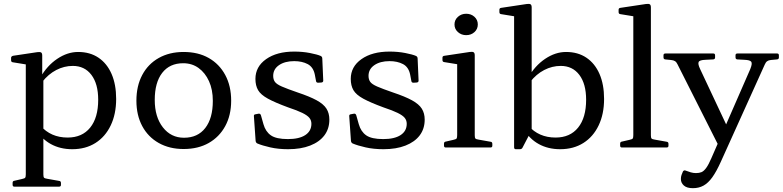

<svg xmlns="http://www.w3.org/2000/svg" viewBox="-20 -772 4097 1005"><path d="M115 205V-316H207V205ZM55 205Q46 205 46 195V185Q46 175 56 174L95 165Q109 162 112 158Q115 154 115 140V25H207V141Q207 154 210.5 158Q214 162 228 164L290 175Q299 176 299 186V196Q299 205 289 205ZM192 -114Q219 -83 254.5 -67.5Q290 -52 334 -52Q410 -52 452 -104Q494 -156 494 -250Q494 -333 458.5 -380Q423 -427 361 -427Q316 -427 274.5 -405.5Q233 -384 201 -343L191 -366Q226 -428 279.5 -464Q333 -500 389 -500Q451 -500 495.5 -470Q540 -440 564 -385Q588 -330 588 -254Q588 -175 559.5 -115.5Q531 -56 479.5 -23.5Q428 9 358 9Q295 9 246 -18Q197 -45 167 -97ZM115 -316V-462L133 -432L47 -446Q38 -447 38 -457V-469Q38 -477 48 -480L175 -499Q189 -501 195 -497.5Q201 -494 201 -481V-382L207 -365V-316Z M941 8Q867 8 811 -23.5Q755 -55 724.5 -112Q694 -169 694 -245Q694 -322 724.5 -379.5Q755 -437 811 -468.5Q867 -500 941 -500Q1017 -500 1072.5 -468.5Q1128 -437 1159 -379.5Q1190 -322 1190 -245Q1190 -169 1159 -112Q1128 -55 1072.5 -23.5Q1017 8 941 8ZM943 -51Q1015 -51 1054.5 -102Q1094 -153 1094 -244Q1094 -303 1074 -347Q1054 -391 1019.5 -416Q985 -441 939 -441Q868 -441 829 -390.5Q790 -340 790 -249Q790 -160 832.5 -105.5Q875 -51 943 -51Z M1538 -288Q1601 -267 1637.5 -247Q1674 -227 1689 -203Q1704 -179 1704 -146Q1704 -98 1678 -63.5Q1652 -29 1603.5 -10Q1555 9 1488 9Q1437 9 1395 -0.5Q1353 -10 1327 -21Q1319 -25 1318 -35L1309 -164Q1308 -173 1318 -174L1334 -177Q1343 -178 1346 -168L1359 -122Q1370 -83 1398 -63.5Q1426 -44 1487 -44Q1546 -44 1578 -65Q1610 -86 1610 -124Q1610 -142 1599.5 -155Q1589 -168 1562.5 -181Q1536 -194 1488 -210Q1420 -235 1382.5 -255.5Q1345 -276 1331 -300Q1317 -324 1317 -359Q1317 -423 1373 -462.5Q1429 -502 1520 -502Q1564 -502 1602.5 -494.5Q1641 -487 1659 -479Q1667 -475 1667 -465L1672 -350Q1672 -341 1662 -340L1645 -339Q1635 -339 1634 -349L1628 -381Q1620 -421 1590.5 -436.5Q1561 -452 1520 -452Q1471 -452 1440.5 -431Q1410 -410 1410 -375Q1410 -356 1419 -343.5Q1428 -331 1455.5 -319Q1483 -307 1538 -288Z M2037 -288Q2100 -267 2136.5 -247Q2173 -227 2188 -203Q2203 -179 2203 -146Q2203 -98 2177 -63.5Q2151 -29 2102.5 -10Q2054 9 1987 9Q1936 9 1894 -0.5Q1852 -10 1826 -21Q1818 -25 1817 -35L1808 -164Q1807 -173 1817 -174L1833 -177Q1842 -178 1845 -168L1858 -122Q1869 -83 1897 -63.5Q1925 -44 1986 -44Q2045 -44 2077 -65Q2109 -86 2109 -124Q2109 -142 2098.5 -155Q2088 -168 2061.5 -181Q2035 -194 1987 -210Q1919 -235 1881.5 -255.5Q1844 -276 1830 -300Q1816 -324 1816 -359Q1816 -423 1872 -462.5Q1928 -502 2019 -502Q2063 -502 2101.5 -494.5Q2140 -487 2158 -479Q2166 -475 2166 -465L2171 -350Q2171 -341 2161 -340L2144 -339Q2134 -339 2133 -349L2127 -381Q2119 -421 2089.5 -436.5Q2060 -452 2019 -452Q1970 -452 1939.5 -431Q1909 -410 1909 -375Q1909 -356 1918 -343.5Q1927 -331 1954.5 -319Q1982 -307 2037 -288Z M2373 0V-317H2465V0ZM2313 0Q2304 0 2304 -10V-20Q2304 -30 2314 -31L2353 -40Q2367 -43 2370 -47Q2373 -51 2373 -65V-180H2465V-64Q2465 -51 2468.5 -47Q2472 -43 2486 -41L2548 -30Q2557 -29 2557 -19V-9Q2557 0 2547 0ZM2373 -317V-463L2391 -433L2305 -447Q2296 -448 2296 -458V-470Q2296 -479 2306 -480L2439 -500Q2453 -502 2459 -498.5Q2465 -495 2465 -482V-317ZM2420 -588Q2395 -588 2377 -604Q2359 -620 2359 -644Q2359 -668 2377 -684Q2395 -700 2420 -700Q2446 -700 2463.5 -684Q2481 -668 2481 -644Q2481 -620 2463.5 -604Q2446 -588 2420 -588Z M2671 -569H2763V-91L2715 1Q2713 5 2709.5 7Q2706 9 2701 9H2680Q2671 9 2671 -1ZM2746 -114Q2773 -83 2808.5 -67.5Q2844 -52 2888 -52Q2964 -52 3006 -104Q3048 -156 3048 -250Q3048 -333 3012.5 -380Q2977 -427 2915 -427Q2870 -427 2828.5 -405.5Q2787 -384 2755 -343L2745 -366Q2780 -428 2833.5 -464Q2887 -500 2943 -500Q3005 -500 3049.5 -470Q3094 -440 3118 -385Q3142 -330 3142 -254Q3142 -175 3113.5 -115.5Q3085 -56 3033.5 -23.5Q2982 9 2912 9Q2849 9 2800 -18Q2751 -45 2721 -97ZM2671 -568V-714L2689 -684L2603 -698Q2594 -699 2594 -709V-721Q2594 -730 2604 -731L2737 -751Q2751 -753 2757 -749.5Q2763 -746 2763 -733V-568Z M3295 0V-569H3387V0ZM3235 0Q3226 0 3226 -10V-20Q3226 -30 3236 -31L3275 -40Q3289 -43 3292 -47Q3295 -51 3295 -65V-180H3387V-64Q3387 -51 3390.5 -47Q3394 -43 3408 -41L3470 -30Q3479 -29 3479 -19V-9Q3479 0 3469 0ZM3295 -568V-714L3313 -684L3227 -698Q3218 -699 3218 -709V-721Q3218 -730 3228 -731L3361 -751Q3375 -753 3381 -749.5Q3387 -746 3387 -733V-568Z M3607 213Q3575 213 3559.5 199Q3544 185 3544 165Q3544 153 3547.5 143.5Q3551 134 3555 125Q3561 117 3569 121Q3582 126 3595.5 130Q3609 134 3623 134Q3640 134 3652 129Q3664 124 3676.5 107Q3689 90 3704 55L3907 -410Q3919 -439 3912.5 -448.5Q3906 -458 3876 -459L3839 -461Q3830 -462 3830 -472V-483Q3830 -492 3840 -492H4048Q4057 -492 4057 -482V-471Q4057 -462 4047 -461L4015 -458Q4003 -457 3995.5 -451.5Q3988 -446 3983 -434L3753 75Q3730 126 3708.5 156Q3687 186 3662.5 199.5Q3638 213 3607 213ZM3526 -436Q3521 -447 3513 -452Q3505 -457 3492 -458L3462 -461Q3453 -462 3453 -472V-483Q3453 -492 3463 -492H3714Q3723 -492 3723 -482V-471Q3723 -462 3713 -461L3673 -459Q3642 -458 3637 -447.5Q3632 -437 3645 -410L3802 -76L3749 6Z"/></svg>

Font: Hahmlet
Style: Regular
Weight: 400
Designer: Minjoo Ham & Mark Frömberg
Foundry: hypertype
Version: Version 1.002